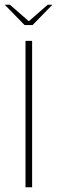

<svg xmlns="http://www.w3.org/2000/svg" viewBox="-41 -793 242 813"><path d="M-21 -773H1L81 -703L161 -773H181L97 -687H63ZM67 -620H95V0H67Z"/></svg>

Font: Smooch Sans Thin ExtraLight
Style: Regular
Weight: 250
Version: Version 1.010